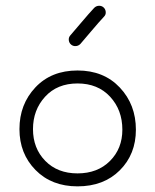

<svg xmlns="http://www.w3.org/2000/svg" viewBox="-20 -650 551 681"><path d="M255 11Q163 11 106 -47Q49 -105 49 -192Q49 -280 105.5 -340Q162 -400 255 -400Q348 -400 405 -339.5Q462 -279 462 -190Q462 -103 405 -46Q348 11 255 11ZM414 -190Q414 -260 370.5 -307Q327 -354 255 -354Q183 -354 140 -307Q97 -260 97 -192Q97 -124 140.5 -79.5Q184 -35 255 -35Q326 -35 370 -79Q414 -123 414 -190ZM229 -524Q237 -533 267 -568.5Q297 -604 314 -622Q321 -629 330.5 -629.5Q340 -630 347 -624Q354 -618 355 -608Q356 -598 349 -591Q332 -573 302 -537.5Q272 -502 265 -494Q258 -487 248.5 -486.5Q239 -486 232 -492Q225 -498 224 -507.5Q223 -517 229 -524Z"/></svg>

Font: Hoogli
Style: Regular
Weight: 400
Designer: Anand Singh Naorem
Foundry: Brand New Type
Version: Version 1.00 b007